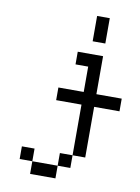

<svg xmlns="http://www.w3.org/2000/svg" viewBox="-90 -748 680 933"><g transform="rotate(10 250.0 -282.0)"><path d="M500 -250V-312.5H375V-500H250V-437.5H312.5Q312.5 -437.5 312.5 -312.5H187.5V-250H312.5Q312.5 -250 312.5 0H250V62.5H125V125H250V62.5H312.5V0H375Q375 0 375 -250ZM125 62.5V0H62.5V62.5ZM312.5 -687.5Q312.5 -687.5 312.5 -562.5H375Q375 -562.5 375 -687.5Z"/></g></svg>

Font: Unifont
Style: Regular
Weight: 500
Version: Version 13.0.05